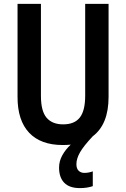

<svg xmlns="http://www.w3.org/2000/svg" viewBox="-20 -734 647 985"><path d="M372 108Q372 131 383.5 142Q395 153 413 153Q425 153 437 150.5Q449 148 456 145V221Q427 231 390 231Q336 231 309.5 203.5Q283 176 283 126Q283 93 299.5 63Q316 33 343 8Q323 10 302 10Q189 10 129.5 -53Q70 -116 70 -236V-714H190V-242Q190 -164 219 -130Q248 -96 304 -96Q362 -96 389.5 -131Q417 -166 417 -243V-714H537V-237Q537 -96 456 -35Q409 15 390.5 47.5Q372 80 372 108Z"/></svg>

Font: Noto Sans Myanmar Condensed SemiBold
Style: Regular
Weight: 600
Width: 3
Designer: Monotype Design Team
Foundry: Monotype Imaging Inc.
Version: Version 2.107; ttfautohint (v1.8.4.7-5d5b)